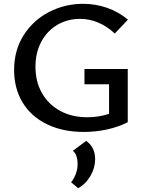

<svg xmlns="http://www.w3.org/2000/svg" viewBox="-20 -685 761 1007"><path d="M423 -323H650V-44Q601 -19 541.5 -6Q482 7 420 7Q309 7 226 -33.5Q143 -74 98.5 -147.5Q54 -221 54 -318Q54 -422 104.5 -501Q155 -580 238 -622.5Q321 -665 416 -665Q481 -665 541.5 -644Q602 -623 651 -582L582 -509Q542 -547 495.5 -566.5Q449 -586 400 -586Q333 -586 279.5 -554Q226 -522 196 -465Q166 -408 166 -335Q166 -257 200 -197Q234 -137 295.5 -103.5Q357 -70 438 -70Q498 -70 552 -88V-243H423ZM479 150Q479 195 454.5 237.5Q430 280 390 302L353 271Q369 251 378 226Q387 201 387 177Q387 125 362 106L432 54Q479 87 479 150Z"/></svg>

Font: Ysabeau Infant Semibold
Style: Regular
Weight: 600
Designer: Christian Thalmann (Catharsis Fonts)
Version: Version 0.003